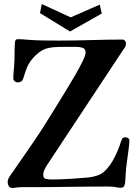

<svg xmlns="http://www.w3.org/2000/svg" viewBox="-20 -926 685 951"><path d="M621 -229Q621 -219 619.5 -208.5Q618 -198 617 -187Q615 -168 612 -149Q609 -130 607 -111Q604 -89 603 -67.5Q602 -46 600 -24Q599 -13 595 -4.5Q591 4 577 4Q567 4 558 2Q549 0 540 -1Q533 -1 526.5 -1.5Q520 -2 513 -2Q416 -2 318.5 -0.5Q221 1 123 1Q107 1 91 1Q75 1 59 3Q55 4 50.5 4.5Q46 5 41 5Q29 5 23.5 -4Q18 -13 18 -23Q18 -34 22 -42Q26 -50 32 -58.5Q38 -67 43 -74Q92 -145 140.5 -215Q189 -285 233 -358Q242 -372 261.5 -404Q281 -436 305.5 -475.5Q330 -515 352.5 -554Q375 -593 389.5 -623Q404 -653 404 -665Q404 -685 388.5 -689.5Q373 -694 358 -694H317Q294 -694 270 -693.5Q246 -693 223 -689Q189 -683 158.5 -654Q128 -625 114 -593Q109 -580 105 -568Q101 -556 97 -543Q91 -518 68 -518Q59 -518 52.5 -524Q46 -530 46 -538Q46 -554 47.5 -569Q49 -584 50 -599Q52 -628 52 -657.5Q52 -687 54 -716Q55 -725 58 -728.5Q61 -732 70 -732Q83 -732 95 -731Q107 -730 119 -729Q157 -726 196.5 -725.5Q236 -725 275 -725Q353 -725 431.5 -727.5Q510 -730 589 -730Q594 -730 599 -724Q604 -718 604 -713Q604 -700 600.5 -694Q597 -688 590 -679L212 -107Q205 -96 199.5 -84Q194 -72 194 -59Q194 -43 207.5 -40Q221 -37 233 -37Q280 -37 326 -40Q372 -43 418 -47Q438 -49 460 -56Q482 -63 497 -77Q525 -103 546 -144Q567 -185 578 -221Q581 -231 585 -238.5Q589 -246 601 -246Q609 -246 615 -241.5Q621 -237 621 -229ZM484 -859 327 -770 178 -861 187 -906 330 -840 474 -903Z"/></svg>

Font: Kaisei Tokumin
Style: Bold
Weight: 700
Designer: Font-Kai, 金井和夫
Foundry: KAZUO KANAI
Version: Version 5.003